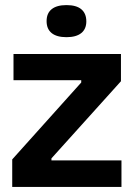

<svg xmlns="http://www.w3.org/2000/svg" viewBox="-20 -734 525 754"><path d="M28 0V-108L299 -410V-419H33V-522H455V-415L182 -112V-104H457V0ZM241 -588Q203 -588 183 -604Q163 -620 163 -651Q163 -682 183 -698Q203 -714 241 -714Q280 -714 299.5 -697.5Q319 -681 319 -650Q319 -620 299 -604Q279 -588 241 -588Z"/></svg>

Font: Bricolage Grotesque 60pt SemiBold
Style: Regular
Weight: 600
Version: Version 1.001;gftools[0.9.33.dev8+g029e19f]